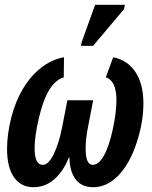

<svg xmlns="http://www.w3.org/2000/svg" viewBox="-20 -780 640 810"><path d="M373.5 9.8Q324.2 9.8 299.1 -23.4Q273.9 -56.6 272.9 -115.7H270.5Q247.1 -56.6 208.7 -23.4Q170.4 9.8 121.1 9.8Q68.8 9.8 39.3 -31.7Q9.8 -73.2 9.8 -151.9Q9.8 -213.9 27.3 -283Q44.9 -352.1 77.1 -406Q109.4 -460 153.6 -494.4Q197.8 -528.8 250 -538.6L249 -453.6Q214.8 -443.8 188.7 -402.1Q162.6 -360.4 144.3 -283.2Q126 -206.1 126 -154.8Q126 -84.5 160.6 -84.5Q185.1 -84.5 207.5 -131.6Q230 -178.7 243.2 -248.5L264.2 -356.9H373L352.1 -248.5Q341.3 -195.8 341.3 -153.3Q341.3 -84.5 371.1 -84.5Q396 -84.5 417.7 -122.3Q439.5 -160.2 455.3 -232.2Q471.2 -304.2 471.2 -356.4Q471.2 -439.9 426.3 -453.6L457.5 -538.6Q519 -525.9 552 -475.3Q585 -424.8 585 -343.3Q585 -263.7 555.9 -176Q526.9 -88.4 479 -39.3Q431.2 9.8 373.5 9.8ZM321.3 -586.4 324.7 -602.5 381.3 -759.8H506.8L503.4 -741.7L372.6 -586.4Z"/></svg>

Font: Liberation Mono
Style: Bold Italic
Weight: 700
Italic angle: -12°
Monospace: yes
Designer: Steve Matteson
Foundry: Ascender Corporation
Version: Version 2.1.5